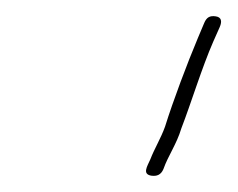

<svg xmlns="http://www.w3.org/2000/svg" viewBox="-20 -679 291 235"><path d="M165 -464C172 -463 177 -465 180 -472C186 -489 196 -502 202 -522C214 -553 227 -596 241 -628L249 -646C252 -653 251 -658 244 -659C237 -660 233 -658 230 -651L222 -632C209 -601 192 -556 182 -524C177 -510 169 -497 164 -484C160 -475 154 -466 165 -464Z"/></svg>

Font: Electronic
Style: ThnIt
Weight: 100
Version: Version 1.011